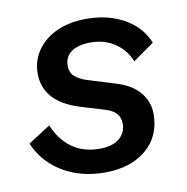

<svg xmlns="http://www.w3.org/2000/svg" viewBox="-65 -573 631 647"><g transform="rotate(-10 251.0 -249.5)"><path d="M244 11Q189 11 142.5 -6Q96 -23 62 -54.5Q28 -86 10 -129L86 -178Q106 -128 145 -99.5Q184 -71 240 -71Q284 -71 307.5 -90.5Q331 -110 331 -140Q331 -162 318.5 -176Q306 -190 278 -198L202 -221Q139 -240 108.5 -274Q78 -308 78 -356Q78 -401 102.5 -436Q127 -471 170.5 -490.5Q214 -510 272 -510Q320 -510 360.5 -496.5Q401 -483 431.5 -457Q462 -431 478 -392L406 -341Q390 -381 354.5 -405Q319 -429 272 -429Q228 -429 205 -412Q182 -395 182 -365Q182 -340 199 -326.5Q216 -313 240 -306L334 -277Q384 -262 411.5 -230Q439 -198 439 -155Q439 -79 385.5 -34Q332 11 244 11Z"/></g></svg>

Font: Kantumruy Pro Medium
Style: Italic
Weight: 500
Italic angle: -13°
Designer: Sovichet Tep
Foundry: Sovichet Tep
Version: Version 1.002